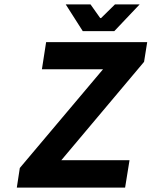

<svg xmlns="http://www.w3.org/2000/svg" viewBox="-20 -850 687 870"><path d="M355 -709 277.8 -830.1H390.1L434.1 -768.1H438L501 -830.1H612.8L498 -709ZM56.2 0 69.8 -88.9 446.8 -536.1H169.9L189 -659.2H647L632.8 -569.8L257.8 -124H566.9L546.9 0Z"/></svg>

Font: Office Code Pro D Bold Italic
Style: Regular
Weight: 700
Italic angle: -9°
Designer: Nathan Rutzky & Paul D. Hunt
Foundry: Adobe Systems Incorporated
Version: Version 1.004;PS 001.004;hotconv 1.0.70;makeotf.lib2.5.58329